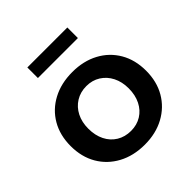

<svg xmlns="http://www.w3.org/2000/svg" viewBox="-194 -867 1015 1015"><g transform="rotate(-45 314.0 -359.0)"><path d="M315 -538Q398 -538 461.5 -504Q525 -470 560.5 -409Q596 -348 596 -267Q596 -186 560.5 -125Q525 -64 461.5 -29.5Q398 5 315 5Q231 5 167 -29.5Q103 -64 67.5 -125Q32 -186 32 -267Q32 -348 67.5 -409Q103 -470 167 -504Q231 -538 315 -538ZM315 -433Q270 -433 235.5 -411.5Q201 -390 182 -352.5Q163 -315 163 -266Q163 -216 182 -178Q201 -140 235.5 -119Q270 -98 315 -98Q359 -98 393 -119Q427 -140 446 -178Q465 -216 465 -266Q465 -315 446 -352.5Q427 -390 393 -411.5Q359 -433 315 -433ZM164 -723H463V-644H164Z"/></g></svg>

Font: Alexandria Medium
Style: Regular
Weight: 500
Designer: Mohamed Gaber
Foundry: Kief Type Foundry
Version: Version 5.100